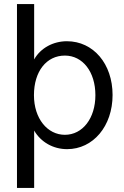

<svg xmlns="http://www.w3.org/2000/svg" viewBox="-20 -726 613 950"><path d="M311 -522C244 -522 181 -489 149 -432V-706H64V204H149V-80C182 -23 243 12 312 12C441 12 537 -102 537 -256C537 -410 442 -522 311 -522ZM301 -59C215 -59 148 -139 148 -255C148 -373 210 -451 301 -451C389 -451 452 -371 452 -255C452 -141 389 -59 301 -59Z"/></svg>

Font: Alpha Lyrae Medium
Style: Regular
Weight: 500
Designer: Nikolay Petroussenko, Plamen Motev
Foundry: Fontfabric LLC
Version: Version 1.000;hotconv 1.0.109;makeotfexe 2.5.65596